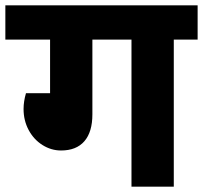

<svg xmlns="http://www.w3.org/2000/svg" viewBox="-40 -697 758 717"><path d="M698 -549H609V0H451V-549H305V-270Q305 -204 275 -169.5Q245 -135 188 -135Q151 -135 118.5 -155.5Q86 -176 67 -211.5Q48 -247 48 -290Q48 -318 57 -349H147V-549H-20V-677H698Z"/></svg>

Font: Martel Sans Black
Style: Regular
Weight: 900
Designer: Dan Reynolds and Mathieu Réguer
Foundry: Dan Reynolds and Mathieu Réguer
Version: Version 1.002; ttfautohint (v1.1) -l 5 -r 5 -G 72 -x 0 -D la